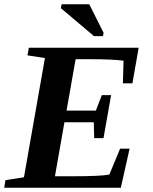

<svg xmlns="http://www.w3.org/2000/svg" viewBox="-27 -878 714 898"><path d="M183.1 -606.4 101.6 -619.1 107.9 -654.8H621.6L592.3 -488.3H547.9L550.8 -594.2Q497.6 -601.1 394 -601.1H326.7L284.2 -360.8H421.4L449.2 -433.1H492.7L457 -231.9H413.6L411.6 -306.2H274.4L230 -53.7H319.3Q442.9 -53.7 484.4 -61.5L534.7 -182.6H579.1L538.1 0H-7.3L-1.5 -35.6L85 -48.8ZM412.6 -709 257.8 -839.8 261.2 -857.9H390.6L457.5 -724.6L454.6 -709Z"/></svg>

Font: Liberation Serif
Style: Bold Italic
Weight: 700
Italic angle: -16.333°
Designer: Steve Matteson
Foundry: Ascender Corporation
Version: Version 2.1.5